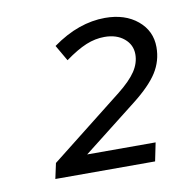

<svg xmlns="http://www.w3.org/2000/svg" viewBox="-51 -754 439 453"><g transform="rotate(-10 168.0 -527.0)"><path d="M47 -350 55 -387 229 -524Q258 -547 271 -566.5Q284 -586 284 -607Q284 -630 266 -645Q248 -660 219 -660Q197 -660 175 -651Q153 -642 124 -621L102 -659Q134 -682 165.5 -693Q197 -704 228 -704Q276 -704 306 -679Q336 -654 336 -615Q336 -582 318.5 -554.5Q301 -527 260 -495L131 -394H295L286 -350Z"/></g></svg>

Font: Red Hat Display VF
Style: Italic
Weight: 300
Italic angle: -12°
Designer: Pentagram, MCKL
Foundry: Pentagram, MCKL
Version: Version 1.023